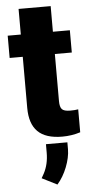

<svg xmlns="http://www.w3.org/2000/svg" viewBox="-61 -695 464 981"><g transform="rotate(-5 171.5 -204.5)"><path d="M237.8 -659.7V-528.3H324.7V-414.1H237.8V-172.4Q237.8 -142.6 248.5 -130.9Q259.3 -119.1 291 -119.1Q315.4 -119.1 332 -122.1V-4.4Q287.6 9.8 239.3 9.8Q154.3 9.8 113.8 -30.3Q73.2 -70.3 73.2 -151.9V-414.1H5.9V-528.3H73.2V-659.7ZM192.9 251.5 115.2 212.4 127.9 189.9Q152.3 144 152.3 84.5V41H262.2V77.1Q261.7 119.1 242.7 167.7Q223.6 216.3 192.9 251.5Z"/></g></svg>

Font: Roboto
Style: Regular
Weight: 900
Designer: Google
Version: Version 2.001171; 2014